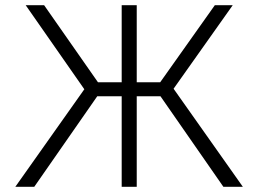

<svg xmlns="http://www.w3.org/2000/svg" viewBox="-20 -720 995 740"><path d="M841 0 579 -377 808 -700H877L649 -378L916 0ZM39 0 305 -376 79 -700H150L375 -378L112 0ZM449 0V-349H334V-403H449V-700H507V-403H621V-349H507V0Z"/></svg>

Font: Geologica-Sharp
Style: Regular
Weight: 100
Designer: Sindre Bremnes, Frode Helland
Foundry: Monokrom Skriftforlag AS
Version: Version 1.010;gftools[0.9.28]